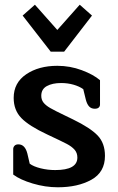

<svg xmlns="http://www.w3.org/2000/svg" viewBox="-20 -780 501 814"><path d="M76 -714 128 -760 223 -653 318 -760 370 -714 252 -561H195ZM36 -40V-148Q36 -156 41.5 -162Q47 -168 58 -168Q86 -168 96 -129L106 -86Q122 -74 152 -66.5Q182 -59 214 -59Q308 -59 308 -112Q308 -132 296 -145.5Q284 -159 263 -170Q242 -181 180 -210Q103 -246 70.5 -279.5Q38 -313 38 -365Q38 -429 91 -465Q144 -501 223 -501Q277 -501 326.5 -482.5Q376 -464 404 -440V-337Q404 -329 398.5 -324Q393 -319 382 -319Q367 -319 358 -328.5Q349 -338 344 -357L333 -402Q316 -414 291.5 -421Q267 -428 239 -428Q202 -428 178.5 -415Q155 -402 155 -374Q155 -357 164.5 -345Q174 -333 193 -322Q212 -311 256 -290L289 -274Q363 -238 394 -205.5Q425 -173 425 -119Q425 -50 367.5 -18Q310 14 225 14Q172 14 118.5 -2Q65 -18 36 -40Z"/></svg>

Font: MaitreeSemiBold
Style: Regular
Weight: 600
Designer: CadsonDemak Team
Foundry: CadsonDemak
Version: Version 1.000